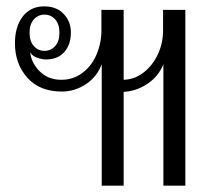

<svg xmlns="http://www.w3.org/2000/svg" viewBox="-20 -584 668 604"><path d="M563 -553V0H494V-382Q479 -344 444 -320.5Q409 -297 369 -295V0H300V-382Q285 -342 250 -319Q215 -296 174 -296Q105 -296 66 -339.5Q27 -383 27 -448Q27 -500 51.5 -532Q76 -564 119 -564Q158 -564 180.5 -540Q203 -516 203 -482Q203 -444 182.5 -420.5Q162 -397 125 -397Q112 -397 96.5 -402.5Q81 -408 75 -420Q78 -387 104.5 -360Q131 -333 173 -333Q210 -333 239 -354.5Q268 -376 283.5 -412Q299 -448 299 -489V-553H369V-333Q404 -334 432.5 -356.5Q461 -379 477 -414Q493 -449 493 -489V-553ZM73 -481Q73 -454 86.5 -439Q100 -424 120 -424Q140 -424 153.5 -439Q167 -454 167 -481Q167 -508 153.5 -523Q140 -538 120 -538Q100 -538 86.5 -523Q73 -508 73 -481Z"/></svg>

Font: Trirong Light
Style: Regular
Weight: 300
Designer: Katatrad Team
Foundry: CadsonDemak
Version: Version 1.001